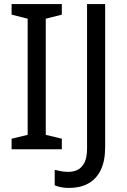

<svg xmlns="http://www.w3.org/2000/svg" viewBox="-20 -734 622 944"><path d="M284 0H37V-52L116 -71V-642L37 -662V-714H284V-662L205 -642V-71L284 -52ZM320 190Q297 190 279.5 186.5Q262 183 249 177V101Q264 105 281 108Q298 111 317 111Q341 111 361.5 101Q382 91 395 66Q408 41 408 -4V-714H497V-11Q497 58 475 102.5Q453 147 413.5 168.5Q374 190 320 190Z"/></svg>

Font: Noto Sans Display
Style: Regular
Weight: 400
Designer: Monotype Design Team
Foundry: Monotype Imaging Inc.
Version: Version 2.003